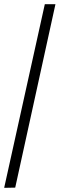

<svg xmlns="http://www.w3.org/2000/svg" viewBox="-20 -780 286 921"><path d="M0 121 53 120 246 -760H195Z"/></svg>

Font: Noto Serif Lao Cond
Style: Regular
Weight: 400
Width: 3
Designer: Monotype Design Team
Foundry: Monotype Imaging Inc.
Version: Version 2.004